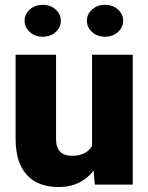

<svg xmlns="http://www.w3.org/2000/svg" viewBox="-20 -751 604 781"><path d="M360.8 -57.1Q308.6 9.8 219.7 9.8Q132.8 9.8 88.1 -40.8Q43.5 -91.3 43.5 -186V-528.3H208V-185.1Q208 -117.2 273.9 -117.2Q330.6 -117.2 354.5 -157.7V-528.3H520V0H365.7ZM80.1 -666.5Q80.1 -693.4 101.3 -712.4Q122.6 -731.4 153.8 -731.4Q185.1 -731.4 206.3 -712.4Q227.5 -693.4 227.5 -666.5Q227.5 -639.6 206.3 -620.6Q185.1 -601.6 153.8 -601.6Q122.6 -601.6 101.3 -620.6Q80.1 -639.6 80.1 -666.5ZM333.5 -666.5Q333.5 -693.4 354.7 -712.4Q376 -731.4 407.2 -731.4Q438.5 -731.4 459.7 -712.4Q481 -693.4 481 -666.5Q481 -639.6 459.7 -620.6Q438.5 -601.6 407.2 -601.6Q376 -601.6 354.7 -620.6Q333.5 -639.6 333.5 -666.5Z"/></svg>

Font: Sadagaat-English
Style: Regular
Weight: 900
Designer: Ahmed alsheikh
Foundry: Ahmed alsheikh Design
Version: Version 2.137;January 17, 2018;FontCreator 11.0.0.2408 64-bi